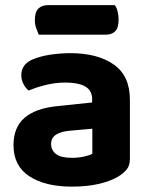

<svg xmlns="http://www.w3.org/2000/svg" viewBox="-20 -698 573 734"><path d="M255.2 15.5Q152.8 15.5 92.2 -24.1Q31.6 -63.8 31.6 -142.9Q31.6 -211 73.6 -247.4Q115.6 -283.8 198.6 -292.3L332.3 -306.3V-318.3Q332.3 -352.4 305.7 -367.4Q279.1 -382.4 230.4 -382.4Q192.4 -382.4 155.7 -373.4Q119 -364.5 90 -351.8Q78.2 -360.3 69.8 -376.6Q61.4 -393 61.4 -410.6Q61.4 -453.3 107.1 -471.8Q135.6 -483.6 174.1 -489.2Q212.7 -494.8 248.9 -494.8Q352.6 -494.8 414.6 -451.6Q476.6 -408.4 476.6 -316.8V-89.7Q476.6 -64.6 463.6 -49.3Q450.5 -34 431.2 -22.5Q401.2 -5 356.6 5.3Q312 15.5 255.2 15.5ZM255.2 -94.6Q278.2 -94.6 300.4 -99.3Q322.6 -104 333 -110.4V-206L248.6 -198.4Q214.8 -195.9 195.1 -183.7Q175.4 -171.6 175.4 -147.7Q175.4 -123.6 194.3 -109.1Q213.2 -94.6 255.2 -94.6ZM384.7 -565.4H128Q124 -575.2 118.6 -589.7Q113.2 -604.2 113.2 -620.2Q113.2 -652.4 126.8 -665.4Q140.4 -678.3 162.7 -678.3H418.8Q425.9 -669.3 429.6 -654.3Q433.4 -639.4 433.4 -623.5Q433.4 -591.3 420.3 -578.4Q407.3 -565.4 384.7 -565.4Z"/></svg>

Font: Baloo Paaji 2
Style: Regular
Weight: 400
Designer: Shuchita Grover, Noopur Datye and Ek Type
Foundry: Ek Type
Version: Version 1.700